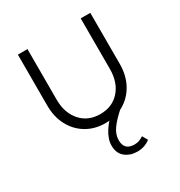

<svg xmlns="http://www.w3.org/2000/svg" viewBox="-158 -576 830 884"><g transform="rotate(-30 256.5 -134.0)"><path d="M257 10Q200 10 156.5 -16Q113 -42 88.5 -88Q64 -134 64 -194V-465H115V-196Q115 -126 153.5 -82Q192 -38 257 -38Q321 -38 359.5 -81.5Q398 -125 398 -196V-465H449V-194Q449 -134 424.5 -88Q400 -42 356.5 -16Q313 10 257 10ZM318 197Q281 197 254.5 176Q228 155 228 113Q228 79 252.5 41Q277 3 314 -26L345 -10Q310 21 289.5 49.5Q269 78 269 109Q269 162 323 162Q337 162 348 158Q359 154 371 146L387 174Q373 185 356 191Q339 197 318 197Z"/></g></svg>

Font: Outfit ExtraLight
Style: Regular
Weight: 200
Designer: Rodrigo Fuenzalida
Foundry: fragTYPE
Version: Version 1.100; ttfautohint (v1.8.4.7-5d5b);gftools[0.9.27]